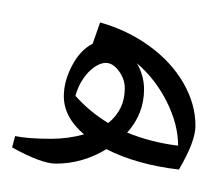

<svg xmlns="http://www.w3.org/2000/svg" viewBox="-20 -502 671 589"><path d="M151.4 0Q106.9 0 17.1 -49.8L26.4 -84.5Q67.9 -76.2 136.7 -76.2Q188.5 -76.2 237.8 -89.8Q175.8 -142.6 175.8 -207Q175.8 -252.9 201.2 -301Q226.6 -349.1 264.2 -367.7L287.1 -433.1Q370.6 -409.7 437.7 -361.1Q504.9 -312.5 542.2 -248Q579.6 -183.6 579.6 -116.2Q579.6 -67.9 528.8 18.1Q398.9 2.9 306.6 -44.4Q233.4 0 151.4 0ZM362.8 -231Q362.8 -259.8 344.5 -284.4Q326.2 -309.1 304.2 -309.1Q288.6 -309.1 269.5 -296.1Q250.5 -283.2 234.9 -260Q219.2 -236.8 211.4 -208Q254.9 -159.2 312 -124.5Q362.8 -165.5 362.8 -231ZM526.4 -55.2Q526.4 -120.6 491.5 -190.2Q456.5 -259.8 399.9 -308.1Q421.9 -270 421.9 -228Q421.9 -152.8 370.1 -95.2Q444.8 -64.9 526.4 -55.2ZM267.6 -481.9ZM320.3 66.9Z"/></svg>

Font: Noto Naskh Arabic
Style: Regular
Weight: 400
Designer: Monotype Design team
Foundry: Monotype Imaging Inc.
Version: Version 1.01